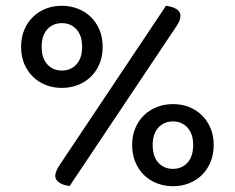

<svg xmlns="http://www.w3.org/2000/svg" viewBox="-20 -636 812 664"><path d="M335 -474Q335 -441 324 -415Q313 -389 294 -370.5Q275 -352 249 -342Q223 -332 194 -332Q164 -332 138.5 -342Q113 -352 94 -370.5Q75 -389 64 -415Q53 -441 53 -474Q53 -507 64 -533Q75 -559 94 -577.5Q113 -596 138.5 -606Q164 -616 194 -616Q223 -616 249 -606Q275 -596 294 -577.5Q313 -559 324 -533Q335 -507 335 -474ZM124 -474Q124 -435 143.5 -413.5Q163 -392 194 -392Q225 -392 244.5 -413.5Q264 -435 264 -474Q264 -513 244.5 -534.5Q225 -556 194 -556Q163 -556 143.5 -534.5Q124 -513 124 -474ZM554 -616Q577 -613 590.5 -604.5Q604 -596 604 -582Q604 -572 600 -562.5Q596 -553 588 -542L221 7Q199 5 185 -4.5Q171 -14 171 -28Q171 -42 186 -65ZM719 -135Q719 -102 708 -75.5Q697 -49 678 -30.5Q659 -12 633.5 -2Q608 8 578 8Q549 8 523 -2Q497 -12 478 -30.5Q459 -49 448 -75.5Q437 -102 437 -135Q437 -167 448 -193Q459 -219 478 -237.5Q497 -256 523 -266Q549 -276 578 -276Q608 -276 633.5 -266Q659 -256 678 -237.5Q697 -219 708 -193Q719 -167 719 -135ZM508 -135Q508 -95 527.5 -73.5Q547 -52 578 -52Q609 -52 628.5 -73.5Q648 -95 648 -135Q648 -173 628.5 -194.5Q609 -216 578 -216Q547 -216 527.5 -194.5Q508 -173 508 -135Z"/></svg>

Font: Baloo Bhai 2
Style: Regular
Weight: 400
Designer: Supriya Tembe, Noopur Datye and Ek Type
Foundry: Ek Type
Version: Version 1.640;PS 1.000;hotconv 16.6.51;makeotf.lib2.5.65220;